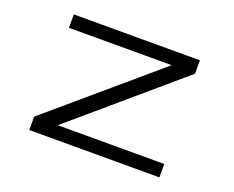

<svg xmlns="http://www.w3.org/2000/svg" viewBox="-112 -893 1324 1085"><g transform="rotate(20 550.0 -350.0)"><path d="M149 0V-80.5L780 -619.5H162V-700H920.5V-619.5L291 -80.5H931.5V0Z"/></g></svg>

Font: Trispace Expanded
Style: Regular
Weight: 400
Width: 7
Designer: Tyler Finck
Foundry: Etcetera Type Company
Version: Version 1.210; ttfautohint (v1.8.3)